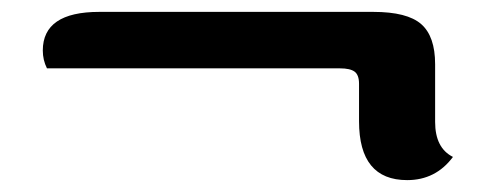

<svg xmlns="http://www.w3.org/2000/svg" viewBox="-20 -511 843 323"><path d="M712 -403V-306Q712 -262 742 -247Q713 -208 665 -208Q584 -208 584 -307V-370Q584 -385 576.5 -390.5Q569 -396 552 -396H59Q52 -410 52 -426Q52 -491 147 -491H608Q665 -491 688.5 -470.5Q712 -450 712 -403Z"/></svg>

Font: Laila SemiBold
Style: Regular
Weight: 600
Designer: Hitesh Malaviya
Foundry: Indian Type Foundry
Version: Version 1.302;PS 1.0;hotconv 1.0.78;makeotf.lib2.5.61930; tt